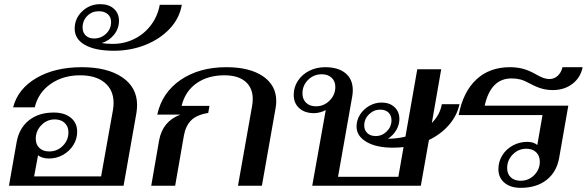

<svg xmlns="http://www.w3.org/2000/svg" viewBox="-20 -893 2821 923"><path d="M60 -210Q72 -277 119 -314.5Q166 -352 238 -352Q290 -352 320.5 -327Q351 -302 351 -260Q351 -225 332.5 -195.5Q314 -166 283 -148.5Q252 -131 215 -131Q198 -131 184 -135.5Q170 -140 163 -147L144 -45H466L523 -364Q526 -382 526 -398Q526 -460 483.5 -495.5Q441 -531 365 -531Q283 -531 223.5 -489.5Q164 -448 147 -377H43Q66 -466 155 -518Q244 -570 373 -570Q496 -570 567.5 -521.5Q639 -473 639 -388Q639 -371 636 -351L574 0H23ZM309 -257Q309 -285 291 -302Q273 -319 243 -319Q206 -319 179 -291.5Q152 -264 152 -226Q152 -198 169.5 -181.5Q187 -165 217 -165Q255 -165 282 -192Q309 -219 309 -257Z M339 -755Q339 -804 375 -838.5Q411 -873 462 -873Q503 -873 527.5 -851Q552 -829 552 -793Q552 -756 528.5 -726.5Q505 -697 469 -686Q490 -682 522 -682Q577 -682 625 -705.5Q673 -729 705.5 -772Q738 -815 748 -870H854Q843 -805 796 -755Q749 -705 678.5 -677Q608 -649 527 -649Q438 -649 388.5 -677Q339 -705 339 -755ZM514 -787Q514 -811 498 -825Q482 -839 455 -839Q422 -839 399.5 -816.5Q377 -794 377 -760Q377 -737 392 -722.5Q407 -708 432 -708Q466 -708 490 -731Q514 -754 514 -787Z M745 -219Q762 -310 847 -342H736Q759 -448 848.5 -509Q938 -570 1068 -570Q1180 -570 1244 -526.5Q1308 -483 1308 -407Q1308 -391 1305 -374L1239 0H1124L1192 -384Q1195 -401 1195 -417Q1195 -471 1159.5 -501Q1124 -531 1059 -531Q979 -531 924.5 -492.5Q870 -454 853 -384H987L981 -350Q925 -341 898.5 -314Q872 -287 864 -241L822 0H707Z M2042 -220 2003 0H1481L1546 -364Q1536 -358 1520 -353.5Q1504 -349 1490 -349Q1445 -349 1418.5 -373Q1392 -397 1392 -437Q1392 -474 1412 -504.5Q1432 -535 1466.5 -552.5Q1501 -570 1543 -570Q1606 -570 1641 -541Q1676 -512 1676 -459Q1676 -445 1673 -428L1605 -43H1895L1920 -186Q1896 -183 1869 -183Q1789 -183 1741.5 -211Q1694 -239 1694 -285Q1694 -315 1710.5 -341.5Q1727 -368 1755 -384Q1783 -400 1814 -400Q1853 -400 1876.5 -378Q1900 -356 1900 -321Q1900 -293 1885 -267.5Q1870 -242 1845 -226Q1886 -226 1929 -236L1986 -560H2101L2056 -302Q2095 -341 2104 -392H2189Q2177 -337 2138.5 -292.5Q2100 -248 2042 -220ZM1592 -475Q1592 -503 1574 -519.5Q1556 -536 1527 -536Q1488 -536 1461 -509Q1434 -482 1434 -444Q1434 -416 1451.5 -399Q1469 -382 1499 -382Q1537 -382 1564.5 -409.5Q1592 -437 1592 -475ZM1862 -315Q1862 -338 1847.5 -352Q1833 -366 1808 -366Q1777 -366 1754 -343.5Q1731 -321 1731 -290Q1731 -267 1746 -253Q1761 -239 1786 -239Q1817 -239 1839.5 -261.5Q1862 -284 1862 -315Z M2376 -80Q2376 -116 2394.5 -146Q2413 -176 2445 -193.5Q2477 -211 2515 -211Q2545 -211 2563 -196L2588 -340H2185Q2206 -451 2269.5 -510.5Q2333 -570 2431 -570Q2465 -570 2493.5 -562.5Q2522 -555 2554 -537Q2578 -523 2593 -518Q2608 -513 2621 -513Q2644 -513 2661 -528.5Q2678 -544 2684 -570H2781Q2771 -520 2732 -490Q2693 -460 2637 -460Q2610 -460 2585 -467Q2560 -474 2530 -490Q2501 -506 2481.5 -511Q2462 -516 2439 -516Q2339 -516 2310 -385H2712L2668 -134Q2656 -66 2607.5 -28Q2559 10 2483 10Q2434 10 2405 -14.5Q2376 -39 2376 -80ZM2575 -116Q2575 -144 2557.5 -161Q2540 -178 2510 -178Q2472 -178 2445 -150.5Q2418 -123 2418 -85Q2418 -57 2435.5 -40.5Q2453 -24 2483 -24Q2521 -24 2548 -51Q2575 -78 2575 -116Z"/></svg>

Font: Fahkwang Medium
Style: Italic
Weight: 500
Italic angle: -10°
Version: Version 1.000; ttfautohint (v1.6)